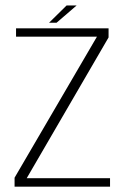

<svg xmlns="http://www.w3.org/2000/svg" viewBox="-20 -698 483 718"><path d="M34.5 0H391.5V-31.5H79V-30L386 -558V-592H40V-561H343.5V-562.5L34.5 -33.5ZM163.5 -613H191.5L266.5 -677.5H229Z"/></svg>

Font: Anybody UltraCondensed Thin ExtraLight
Style: Regular
Weight: 250
Version: Version 1.111